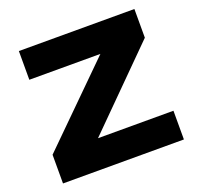

<svg xmlns="http://www.w3.org/2000/svg" viewBox="-136 -950 1142 1101"><g transform="rotate(-20 435.0 -400.0)"><path d="M66.3 0H804V-175.2H343.6L793.1 -624.8V-800H88.1V-624.8H521.8L66.3 -175.2Z"/></g></svg>

Font: Calandify
Style: Semi Bold
Weight: 700
Designer: Brittany Allen
Foundry: Brittany Allen
Version: Version 1.0; ttfautohint (v1.8.4.7-5d5b)